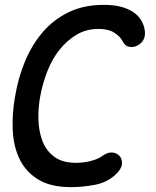

<svg xmlns="http://www.w3.org/2000/svg" viewBox="-20 -760 640 790"><path d="M42 -363Q55 -441 83.5 -509Q112 -577 156.5 -628.5Q201 -680 263 -710Q325 -740 406 -740Q449 -740 478.5 -732Q508 -724 528 -710.5Q548 -697 559 -679.5Q570 -662 574 -644Q580 -618 572 -600Q564 -582 546 -573Q530 -564 511.5 -567.5Q493 -571 483 -593Q473 -611 449.5 -626Q426 -641 385 -641Q335 -641 295.5 -617.5Q256 -594 225.5 -556Q195 -518 175.5 -468.5Q156 -419 146 -366Q137 -320 138 -271Q139 -222 154 -181.5Q169 -141 202.5 -115.5Q236 -90 293 -90Q308 -90 323.5 -92Q339 -94 353 -97.5Q367 -101 380 -106.5Q393 -112 402 -119Q423 -134 442 -132.5Q461 -131 473 -117Q484 -104 481.5 -83.5Q479 -63 455 -41Q420 -9 370 0.5Q320 10 272 10Q189 10 138 -21Q87 -52 61.5 -103.5Q36 -155 32.5 -222.5Q29 -290 42 -363Z"/></svg>

Font: Maple Mono NL Medium
Style: Italic
Weight: 500
Italic angle: -10°
Monospace: yes
Designer: subframe7536
Version: Version 7.000